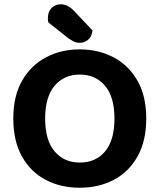

<svg xmlns="http://www.w3.org/2000/svg" viewBox="-20 -852 738 888"><path d="M656.4 -304Q656.4 -200 616.1 -128.4Q575.8 -56.8 506.2 -20.3Q436.7 16.3 348.6 16.3Q260.7 16.3 191.1 -20.3Q121.6 -56.8 81.5 -128.4Q41.5 -200 41.5 -304Q41.5 -408 82.4 -479.2Q123.4 -550.3 193 -587Q262.6 -623.6 348.6 -623.6Q435.2 -623.6 505 -587Q574.8 -550.3 615.6 -479.2Q656.4 -408 656.4 -304ZM509.4 -304Q509.4 -403.2 465.8 -455.2Q422.2 -507.1 348.6 -507.1Q276.5 -507.1 232.6 -455.5Q188.8 -403.9 188.8 -303.7Q188.8 -203.5 232.6 -151.8Q276.4 -100.2 349.2 -100.2Q422.7 -100.2 466.1 -151.8Q509.4 -203.5 509.4 -304ZM293.8 -676.7 203.2 -748.9Q202.2 -752.9 201.9 -758.8Q201.5 -764.8 201.5 -768.1Q201.5 -798 218.6 -815.1Q235.7 -832.2 261.3 -832.2Q292.9 -832.2 322.4 -801.6L407.7 -711.2Q404.7 -682.7 387.6 -668.4Q370.5 -654.1 349.9 -654.1Q332.7 -654.1 320.2 -660.6Q307.8 -667.1 293.8 -676.7Z"/></svg>

Font: Baloo Tamma 2
Style: Regular
Weight: 400
Designer: Divya Kowshik, Shuchita Grover and Ek Type
Foundry: Ek Type
Version: Version 1.700